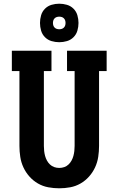

<svg xmlns="http://www.w3.org/2000/svg" viewBox="-20 -1009 640 1037"><path d="M300 8Q270 8 240.5 2.5Q211 -3 185 -18Q159 -33 139 -55.5Q119 -78 106.5 -105Q94 -132 89.5 -161.5Q85 -191 85 -221V-625H44V-735H258V-625H217V-221Q217 -207 218.5 -193.5Q220 -180 223.5 -167Q227 -154 233.5 -142Q240 -130 250 -120.5Q260 -111 273 -106.5Q286 -102 300 -102Q314 -102 327 -106.5Q340 -111 350 -120.5Q360 -130 366.5 -142Q373 -154 376.5 -167Q380 -180 381.5 -193.5Q383 -207 383 -221V-625H342V-735H556V-625H515V-221Q515 -191 510.5 -161.5Q506 -132 493.5 -105Q481 -78 461 -55.5Q441 -33 415 -18Q389 -3 359.5 2.5Q330 8 300 8ZM300 -781Q279 -781 258.5 -787Q238 -793 223 -808Q208 -823 202 -843.5Q196 -864 196 -885Q196 -906 202 -926.5Q208 -947 223 -962Q238 -977 258.5 -983Q279 -989 300 -989Q321 -989 341.5 -983Q362 -977 377 -962Q392 -947 398 -926.5Q404 -906 404 -885Q404 -864 398 -843.5Q392 -823 377 -808Q362 -793 341.5 -787Q321 -781 300 -781ZM300 -851Q307 -851 313.5 -853Q320 -855 325 -860Q330 -865 332 -871.5Q334 -878 334 -885Q334 -892 332 -898.5Q330 -905 325 -910Q320 -915 313.5 -917Q307 -919 300 -919Q293 -919 286.5 -917Q280 -915 275 -910Q270 -905 268 -898.5Q266 -892 266 -885Q266 -878 268 -871.5Q270 -865 275 -860Q280 -855 286.5 -853Q293 -851 300 -851Z"/></svg>

Font: Iosevka HT Extrabold Extended
Style: Regular
Weight: 800
Width: 7
Monospace: yes
Designer: Belleve Invis
Foundry: Belleve Invis
Version: Version 32.3.0; ttfautohint (v1.8.4)